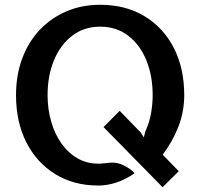

<svg xmlns="http://www.w3.org/2000/svg" viewBox="-20 -762 824 803"><path d="M391.5 14Q288.5 14 211 -33.8Q133.5 -81.5 90.2 -166.8Q47 -252 47 -364Q47 -447.5 72.8 -517Q98.5 -586.5 146 -636.8Q193.5 -687 257.8 -714.5Q322 -742 399 -742Q505 -742 584 -694.5Q663 -647 706.8 -562Q750.5 -477 750.5 -364Q750.5 -296 726.8 -234Q703 -172 660.5 -115L727.5 -46L660 21L413 -230.5L480.5 -298.5L568.5 -208L581.5 -187.5L588 -213Q604.5 -248 611.5 -287.2Q618.5 -326.5 618.5 -364Q618.5 -445.5 591.8 -510.5Q565 -575.5 515.8 -613Q466.5 -650.5 399 -650.5Q332 -650.5 282.5 -613Q233 -575.5 206 -510.5Q179 -445.5 179 -364Q179 -305.5 194 -253.5Q209 -201.5 237 -162Q265 -122.5 304 -100Q343 -77.5 391.5 -77.5Q402.5 -77.5 415.2 -79Q428 -80.5 439 -81.5Q469.5 -84.5 498.2 -70Q527 -55.5 543 -37.5Q505 -11 466.5 1.5Q428 14 391.5 14Z"/></svg>

Font: Expletus Sans SemiBold
Style: Regular
Weight: 600
Version: Version 7.500